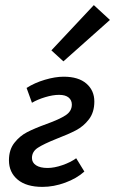

<svg xmlns="http://www.w3.org/2000/svg" viewBox="-20 -725 450 751"><path d="M181 -528 347 -705 410 -647 228 -485ZM15 -98Q15 -139 36 -166Q57 -193 86 -208Q115 -223 162 -240Q212 -258 236.5 -274Q261 -290 261 -316Q261 -333 248.5 -343.5Q236 -354 211 -354Q187 -354 157 -345Q127 -336 105 -323L84 -381Q115 -401 155.5 -413Q196 -425 229 -425Q287 -425 318 -398Q349 -371 349 -328Q349 -286 328 -258.5Q307 -231 277.5 -215.5Q248 -200 201 -182Q151 -162 128 -147Q105 -132 105 -107Q105 -89 121 -78.5Q137 -68 166 -68Q192 -68 224 -79Q256 -90 278 -106L310 -54Q280 -27 235 -10.5Q190 6 146 6Q83 6 49 -22.5Q15 -51 15 -98Z"/></svg>

Font: Ysabeau Infant Semibold
Style: Italic
Weight: 600
Italic angle: -12°
Designer: Christian Thalmann (Catharsis Fonts)
Version: Version 0.003